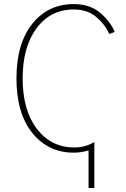

<svg xmlns="http://www.w3.org/2000/svg" viewBox="-20 -729 617 939"><path d="M60.5 -345.7Q60.5 -515.6 137.7 -612.3Q214.8 -709 340.8 -709Q419.9 -709 470.2 -666Q520.5 -623 541 -573.2L514.6 -562.5Q493.2 -610.4 450.2 -646.5Q407.2 -682.6 340.8 -682.6Q226.6 -682.6 158.7 -590.8Q90.8 -499 90.8 -345.7Q90.8 -189.5 160.6 -98.6Q230.5 -7.8 342.8 -7.8Q396.5 -7.8 441.4 -34.2V190.4H413.1V6.8Q375 17.6 340.8 17.6Q215.8 17.6 138.2 -78.6Q60.5 -174.8 60.5 -345.7Z"/></svg>

Font: Gothic A1 Thin
Style: Regular
Weight: 250
Designer: HanYang I&C Co.,Ltd.
Foundry: HanYang I&C Co.,Ltd.
Version: Version 2.50